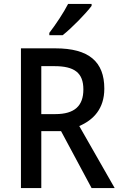

<svg xmlns="http://www.w3.org/2000/svg" viewBox="-20 -1054 616 981"><path d="M448 -1024V-1034H328C305 -989 265 -929 232 -886V-874H300C346 -910 420 -986 448 -1024ZM263 -807H87V-93H191V-384H292L448 -93H566L385 -410C457 -441 513 -498 513 -601C513 -739 434 -807 263 -807ZM258 -716C359 -716 406 -683 406 -597C406 -514 362 -471 263 -471H191V-716Z"/></svg>

Font: Noto Sans Kannada UI SemiCondensed Medium
Style: Regular
Weight: 500
Width: 4
Designer: Jelle Bosma - Monotype Design Team
Foundry: Monotype Imaging Inc.
Version: Version 2.005